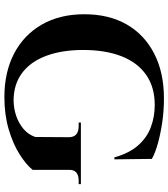

<svg xmlns="http://www.w3.org/2000/svg" viewBox="34 -788 768 876"><g transform="rotate(90 418.0 -350.0)"><path d="M755 -280V-115Q731 -85 683.5 -55Q636 -25 569.5 -5.5Q503 14 423 14Q309 14 224 -30.5Q139 -75 92 -157Q45 -239 45 -351Q45 -463 91.5 -544Q138 -625 224.5 -669.5Q311 -714 429 -714Q484 -714 536 -706.5Q588 -699 632 -687Q676 -675 705 -659L707 -488H698Q679 -556 643 -596.5Q607 -637 559.5 -654.5Q512 -672 459 -672Q377 -672 321 -632.5Q265 -593 236.5 -520Q208 -447 208 -345Q208 -249 234.5 -177.5Q261 -106 312 -67.5Q363 -29 436 -28Q473 -28 507.5 -39.5Q542 -51 568 -73Q594 -95 605 -127L606 -280Q606 -325 555 -325H539V-335H820V-325H805Q753 -325 755 -280Z"/></g></svg>

Font: Cinzel
Style: Bold
Weight: 700
Designer: Natanael Gama
Version: Version 2.000